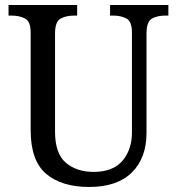

<svg xmlns="http://www.w3.org/2000/svg" viewBox="-20 -734 704 764"><path d="M335 10Q226 10 164 -42Q102 -94 102 -216V-604Q102 -649 79.5 -660.5Q57 -672 26 -672H14V-714H287V-672H275Q243 -672 221 -660Q199 -648 199 -600V-210Q199 -123 242 -86.5Q285 -50 352 -50Q430 -50 467.5 -94.5Q505 -139 505 -207V-604Q505 -649 483 -660.5Q461 -672 430 -672H418V-714H650V-672H638Q606 -672 584.5 -660Q563 -648 563 -600V-205Q563 -105 504.5 -47.5Q446 10 335 10Z"/></svg>

Font: Noto Serif SemiCondensed
Style: Regular
Weight: 400
Width: 4
Designer: Monotype Design Team
Foundry: Monotype Imaging Inc.
Version: Version 2.013